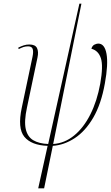

<svg xmlns="http://www.w3.org/2000/svg" viewBox="-20 -780 600 1040"><path d="M187 240 238 10Q150 7 112 -39Q74 -85 98 -197L156 -472Q162 -501 157 -515Q152 -529 132 -529Q118 -529 106.5 -525Q95 -521 81 -514L79 -522Q95 -530 109 -534.5Q123 -539 139 -539Q171 -539 180.5 -519.5Q190 -500 183 -468L126 -197Q110 -123 119.5 -81Q129 -39 160 -20.5Q191 -2 241 0L410 -760H421L268 0Q330 -4 381.5 -46Q433 -88 469.5 -160.5Q506 -233 523 -327Q540 -423 526.5 -464.5Q513 -506 475 -516Q480 -533 492 -538.5Q504 -544 512 -544Q547 -544 557 -488Q567 -432 548 -328Q528 -216 485 -142.5Q442 -69 384.5 -31.5Q327 6 266 10L219 240Z"/></svg>

Font: Noto Serif Display ExtraCondensed Thin
Style: Italic
Weight: 100
Width: 2
Italic angle: -12°
Designer: Monotype Design Team
Foundry: Monotype Imaging Inc.
Version: Version 2.009